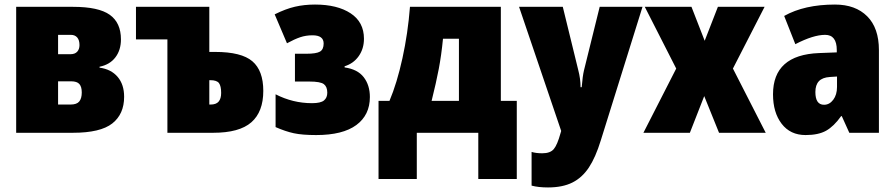

<svg xmlns="http://www.w3.org/2000/svg" viewBox="-20 -583 3928 843"><path d="M417 -290V-286Q468 -279 496.5 -245.5Q525 -212 525 -158Q525 -82 473 -41Q421 0 300 0H51V-553H301Q413 -553 462 -518Q511 -483 511 -410Q511 -363 486.5 -331Q462 -299 417 -290ZM291 -430H235V-345H289Q309 -345 319 -356Q329 -367 329 -385Q329 -407 319 -418.5Q309 -430 291 -430ZM292 -226H235V-124H290Q317 -124 328 -137.5Q339 -151 339 -177Q339 -202 328.5 -214Q318 -226 292 -226Z M899 -355H925Q1040 -355 1088 -314Q1136 -273 1136 -184Q1136 -92 1083.5 -46Q1031 0 916 0H715V-410H577V-553H899ZM899 -231V-124H905Q929 -124 940 -137Q951 -150 951 -175Q951 -205 941.5 -218Q932 -231 903 -231Z M1578 -413Q1578 -369 1555 -336.5Q1532 -304 1493 -292V-287Q1550 -279 1577 -244Q1604 -209 1604 -157Q1604 -78 1544.5 -34Q1485 10 1368 10Q1307 10 1270 2Q1233 -6 1190 -25V-169Q1266 -130 1350 -130Q1388 -130 1402.5 -142Q1417 -154 1417 -176Q1417 -202 1402 -213.5Q1387 -225 1338 -225H1275V-347H1325Q1369 -347 1385 -356.5Q1401 -366 1401 -392Q1401 -428 1352 -428Q1323 -428 1298 -419.5Q1273 -411 1240 -393L1186 -520Q1234 -544 1275 -553.5Q1316 -563 1363 -563Q1461 -563 1519.5 -524.5Q1578 -486 1578 -413Z M2179 -140H2249V203H2080V0H1810V203H1642V-140H1690Q1723 -218 1747 -327.5Q1771 -437 1780 -553H2179ZM1925 -413Q1918 -341 1906.5 -280.5Q1895 -220 1875 -140H1995V-413Z M2451 -553 2519 -275Q2529 -237 2529 -200H2534Q2538 -249 2544 -274L2613 -553H2801L2618 33Q2595 108 2565.5 152.5Q2536 197 2493 218.5Q2450 240 2386 240Q2344 240 2314 232V84Q2333 90 2361 90Q2396 90 2411.5 71.5Q2427 53 2441 2L2444 -8L2259 -553Z M2811 -553H3016L3074 -404L3132 -553H3337L3198 -282L3342 0H3137L3072 -161L3009 0H2805L2949 -282Z M3839 -363V0H3709L3676 -73H3673Q3641 -28 3607 -9Q3573 10 3517 10Q3450 10 3412 -39.5Q3374 -89 3374 -169Q3374 -342 3576 -350L3654 -353V-363Q3654 -430 3603 -430Q3551 -430 3472 -389L3423 -513Q3512 -563 3646 -563Q3736 -563 3787.5 -511.5Q3839 -460 3839 -363ZM3624 -245Q3591 -243 3575.5 -226.5Q3560 -210 3560 -179Q3560 -123 3598 -123Q3622 -123 3638.5 -145Q3655 -167 3655 -201V-247Z"/></svg>

Font: Noto Sans Display Black Narrow
Style: Regular
Weight: 900
Width: 4
Designer: Monotype Design team
Foundry: Monotype Imaging Inc.
Version: Version 1.000